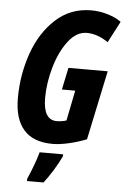

<svg xmlns="http://www.w3.org/2000/svg" viewBox="-62 -768 675 1033"><g transform="rotate(5 275.5 -251.5)"><path d="M36 -219Q36 -345 76.5 -461Q117 -577 197 -650.5Q277 -724 389 -724Q435 -724 479 -710.5Q523 -697 551 -676L491 -561Q433 -601 375 -601Q320 -601 276 -544Q232 -487 207 -401Q182 -315 182 -233Q182 -114 255 -114Q280 -114 307 -122L340 -286H268L293 -405H505L426 -31Q375 -11 327 -0.5Q279 10 243 10Q139 10 87.5 -48.5Q36 -107 36 -219ZM124 208Q138 177 154 134.5Q170 92 178 61H305V71Q289 106 262.5 149Q236 192 213 221H124Z"/></g></svg>

Font: Noto Sans Display Ex Bold Cond
Style: Italic
Weight: 800
Width: 3
Italic angle: -12°
Designer: Monotype Design team
Foundry: Monotype Imaging Inc.
Version: Version 1.000